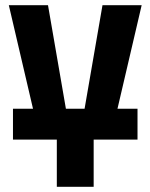

<svg xmlns="http://www.w3.org/2000/svg" viewBox="-20 -720 580 740"><path d="M199 0V-182H135L14 -700H165L234 -301H306L375 -700H526L405 -182H341V0ZM30 -182V-301H510V-182Z"/></svg>

Font: Tektur SemiCondensed SemiBold
Style: Regular
Weight: 600
Width: 4
Designer: Adam Jagosz
Foundry: Adam Jagosz
Version: Version 1.005;gftools[0.9.30]